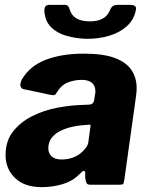

<svg xmlns="http://www.w3.org/2000/svg" viewBox="-20 -761 608 791"><path d="M308 -44Q280 -15 238.5 -2.5Q197 10 152 10Q81 10 42 -27.5Q3 -65 3 -122Q3 -180 33.5 -219Q64 -258 112.5 -282.5Q161 -307 217.5 -317.5Q274 -328 326 -329L346 -330Q365 -330 368 -349L371 -368Q372 -373 372.5 -376.5Q373 -380 373 -384Q373 -408 358.5 -420Q344 -432 316 -432Q288 -432 260 -421.5Q232 -411 212 -377Q209 -371 204.5 -369.5Q200 -368 189 -370L76 -394Q69 -396 65 -404Q61 -412 69 -432Q102 -489 168 -514.5Q234 -540 325 -540Q406 -540 453.5 -522Q501 -504 522 -472Q543 -440 543 -398Q543 -391 542.5 -384Q542 -377 541 -369L492 -19Q490 -6 487 -3Q484 0 471 0H351Q339 0 336 -8Q333 -16 331 -29V-48Q330 -68 308 -44ZM352 -235Q354 -244 353 -246Q352 -248 343 -247L319 -245Q301 -244 277 -238.5Q253 -233 230.5 -222.5Q208 -212 193.5 -194Q179 -176 179 -150Q179 -130 192.5 -117Q206 -104 233 -104Q258 -104 278 -111Q298 -118 310 -128Q323 -138 333 -151Q343 -164 344 -176ZM339 -601Q293 -602 253.5 -613.5Q214 -625 190 -649.5Q166 -674 163 -713Q162 -726 166.5 -733.5Q171 -741 184 -741H239Q252 -742 258 -738Q264 -734 267 -722Q274 -698 294.5 -685.5Q315 -673 350 -673Q381 -673 401.5 -683.5Q422 -694 432 -717Q437 -730 444.5 -735.5Q452 -741 468 -741H516Q528 -741 535 -737Q542 -733 540 -721Q533 -681 503.5 -654Q474 -627 431 -614Q388 -601 339 -601Z"/></svg>

Font: Libre Franklin ExtraBold
Style: Italic
Weight: 800
Italic angle: -8°
Designer: Pablo Impallari, Rodrigo Fuenzalida, Nhung Nguyen
Foundry: Impallari Type
Version: Version 3.000